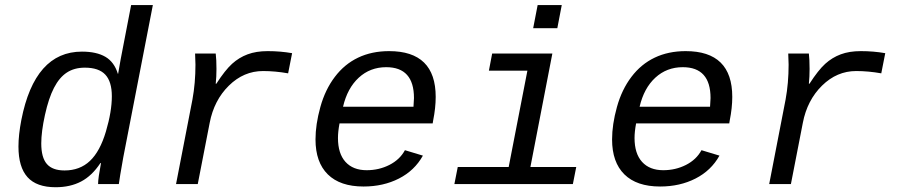

<svg xmlns="http://www.w3.org/2000/svg" viewBox="-20 -745 3641 777"><path d="M386.2 -85Q352.5 -33.7 308.3 -10.5Q264.2 12.7 205.1 12.7Q127.9 12.7 91.3 -28.1Q54.7 -68.8 54.7 -151.9Q54.7 -199.2 66.4 -259.8Q120.6 -536.1 311.5 -536.1Q370.6 -536.1 406.5 -515.1Q442.4 -494.1 457 -446.3H458L468.3 -504.9L510.7 -724.6H598.6L479 -108.9Q463.4 -21.5 460.9 0H377V-2Q377 -22.9 388.7 -85ZM147 -164.6Q147 -107.4 169.7 -81.3Q192.4 -55.2 241.2 -55.2Q303.2 -55.2 344 -93.8Q384.8 -132.3 408.7 -213.1Q432.6 -293.9 432.6 -355.5Q432.6 -414.6 406.2 -442.9Q379.9 -471.2 323.2 -471.2Q280.8 -471.2 250.5 -451.4Q220.2 -431.6 198.5 -389.6Q176.8 -347.7 161.9 -279.8Q147 -211.9 147 -164.6Z M1146 -448.2Q1093.8 -457.5 1044.4 -457.5Q966.3 -457.5 906.2 -398.4Q846.2 -339.4 828.6 -248L780.3 0H692.4L758.8 -342.3Q771 -408.7 771 -483.4L769.5 -528.3H853Q856 -503.9 856 -465.8Q856 -433.6 853 -406.2H855.5Q891.1 -461.4 919.2 -486.8Q947.3 -512.2 981.9 -525.1Q1016.6 -538.1 1063 -538.1Q1114.7 -538.1 1162.1 -529.8Z M1354 -245.6Q1347.7 -211.9 1347.7 -186.5Q1347.7 -123.5 1378.2 -89.8Q1408.7 -56.2 1463.9 -56.2Q1513.7 -56.2 1555.9 -77.6Q1598.1 -99.1 1618.7 -137.2L1691.4 -115.2Q1657.7 -54.7 1594.5 -22.5Q1531.2 9.8 1451.2 9.8Q1356.4 9.8 1306.6 -39.3Q1256.8 -88.4 1256.8 -180.7Q1256.8 -241.2 1276.4 -311.8Q1295.9 -382.3 1335 -433.8Q1374 -485.4 1429.2 -511.7Q1484.4 -538.1 1554.7 -538.1Q1743.2 -538.1 1743.2 -353Q1743.2 -308.6 1732.9 -257.3L1731 -245.6ZM1543 -473.1Q1478 -473.1 1431.9 -430.7Q1385.7 -388.2 1368.2 -313H1653.3L1655.3 -348.1Q1655.3 -473.1 1543 -473.1Z M2126.5 -69.3H2312L2298.3 0H1818.8L1832.5 -69.3H2038.6L2114.3 -459H1958.5L1971.7 -528.3H2215.3ZM2137.7 -630.9 2155.8 -724.6H2253.4L2235.4 -630.9Z M2554.2 -245.6Q2547.9 -211.9 2547.9 -186.5Q2547.9 -123.5 2578.4 -89.8Q2608.9 -56.2 2664.1 -56.2Q2713.9 -56.2 2756.1 -77.6Q2798.3 -99.1 2818.8 -137.2L2891.6 -115.2Q2857.9 -54.7 2794.7 -22.5Q2731.4 9.8 2651.4 9.8Q2556.6 9.8 2506.8 -39.3Q2457 -88.4 2457 -180.7Q2457 -241.2 2476.6 -311.8Q2496.1 -382.3 2535.2 -433.8Q2574.2 -485.4 2629.4 -511.7Q2684.6 -538.1 2754.9 -538.1Q2943.4 -538.1 2943.4 -353Q2943.4 -308.6 2933.1 -257.3L2931.2 -245.6ZM2743.2 -473.1Q2678.2 -473.1 2632.1 -430.7Q2585.9 -388.2 2568.4 -313H2853.5L2855.5 -348.1Q2855.5 -473.1 2743.2 -473.1Z M3546.4 -448.2Q3494.1 -457.5 3444.8 -457.5Q3366.7 -457.5 3306.6 -398.4Q3246.6 -339.4 3229 -248L3180.7 0H3092.8L3159.2 -342.3Q3171.4 -408.7 3171.4 -483.4L3169.9 -528.3H3253.4Q3256.3 -503.9 3256.3 -465.8Q3256.3 -433.6 3253.4 -406.2H3255.9Q3291.5 -461.4 3319.6 -486.8Q3347.7 -512.2 3382.3 -525.1Q3417 -538.1 3463.4 -538.1Q3515.1 -538.1 3562.5 -529.8Z"/></svg>

Font: Liberation Mono
Style: Italic
Weight: 400
Italic angle: -12°
Monospace: yes
Designer: Steve Matteson
Foundry: Ascender Corporation
Version: Version 2.1.5